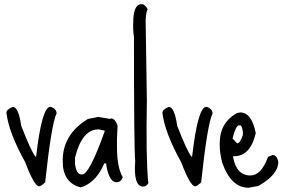

<svg xmlns="http://www.w3.org/2000/svg" viewBox="-20 -885 1361 916"><path d="M41 -375Q68.4 -375 81.1 -285.2Q128.9 -162.1 149.4 -137.7H152.3Q179.7 -375 219.7 -375H223.6Q250 -364.3 250 -343.8Q225.6 -295.9 195.3 -14.6Q174.8 3.9 167 3.9Q143.6 3.9 100.6 -110.4Q21.5 -252.9 10.7 -346.7Q10.7 -363.3 41 -375Z M449.2 -327.1 507.8 -317.4V-320.3Q529.3 -320.3 541 -286.1L538.1 -224.6V-181.6Q538.1 -86.9 565.4 -40Q557.6 -15.6 535.2 -15.6Q502.9 -15.6 488.3 -89.8L486.3 -105.5H477.5Q442.4 -22.5 377.9 4.9L363.3 8.8Q279.3 -14.6 279.3 -114.3V-120.1Q279.3 -244.1 399.4 -317.4ZM337.9 -101.6Q344.7 -52.7 369.1 -52.7H372.1Q406.2 -52.7 479.5 -258.8V-261.7L451.2 -267.6H449.2Q371.1 -267.6 337.9 -132.8Z M657.2 -865.2Q671.9 -864.3 684.6 -840.8Q677.7 -830.1 675.8 -801.8L674.8 -789.1L680.7 -404.3Q675.8 -142.6 686.5 -20.5L688.5 -12.7Q679.7 5.9 660.2 4.9Q616.2 2 625 -116.2Q619.1 -180.7 619.1 -709Q613.3 -741.2 616.2 -793.9V-797.9Q621.1 -867.2 657.2 -865.2Z M785.2 -375Q812.5 -375 825.2 -285.2Q873 -162.1 893.6 -137.7H896.5Q923.8 -375 963.9 -375H967.8Q994.1 -364.3 994.1 -343.8Q969.7 -295.9 939.5 -14.6Q918.9 3.9 911.1 3.9Q887.7 3.9 844.7 -110.4Q765.6 -252.9 754.9 -346.7Q754.9 -363.3 785.2 -375Z M1126 -348.6Q1180.7 -348.6 1200.2 -250Q1174.8 -139.6 1095.7 -139.6H1091.8V-136.7Q1107.4 -47.9 1174.8 -47.9Q1226.6 -47.9 1258.8 -136.7L1280.3 -145.5Q1301.8 -145.5 1307.6 -112.3Q1307.6 -51.8 1212.9 2L1166 10.7Q1082 10.7 1040 -109.4Q1028.3 -157.2 1028.3 -188.5V-201.2Q1028.3 -300.8 1111.3 -345.7ZM1089.8 -225.6V-223.6L1111.3 -201.2Q1126 -201.2 1138.7 -241.2V-256.8Q1133.8 -287.1 1126 -287.1H1120.1Q1105.5 -287.1 1089.8 -225.6Z"/></svg>

Font: Sue Ellen Francisco
Style: Regular
Weight: 400
Designer: Kimberly Geswein
Foundry: Kimberly Geswein
Version: Version 1.002 2007